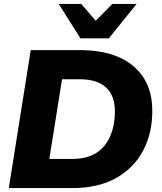

<svg xmlns="http://www.w3.org/2000/svg" viewBox="-20 -961 826 981"><path d="M25 0 137 -705H387Q565 -705 661.5 -623Q758 -541 758 -396Q759 -283 712 -193Q665 -103 573.5 -51.5Q482 0 349 0ZM232 -149H351Q458 -149 512.5 -215Q567 -281 567 -393Q567 -472 522 -514Q477 -556 387 -556H297ZM391 -765 280 -941H395L469 -855L554 -941H678L536 -765Z"/></svg>

Font: Nunito Sans Black
Style: Italic
Weight: 900
Italic angle: -9°
Designer: Vernon Adams
Foundry: Vernon Adams
Version: Version 3.006; ttfautohint (v1.8.3)